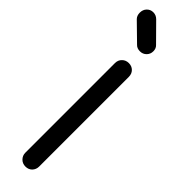

<svg xmlns="http://www.w3.org/2000/svg" viewBox="-360 -1045 1025 1025"><g transform="rotate(45 152.0 -532.5)"><path d="M152.3 0Q129.9 0 115.2 -14.6Q99.6 -30.3 99.6 -51.8Q99.6 -277.3 99.6 -728.5Q99.6 -752 115.2 -766.6Q129.9 -781.2 152.3 -781.2Q174.8 -781.2 189.5 -766.6Q204.1 -752 204.1 -728.5Q204.1 -502.9 204.1 -51.8Q204.1 -30.3 189.5 -14.6Q174.8 0 152.3 0ZM149.4 -867.2Q127 -867.2 114.3 -880.9Q81.1 -913.1 15.6 -977.5Q2.9 -991.2 2.9 -1012.7Q2.9 -1035.2 16.6 -1049.8Q31.2 -1065.4 52.7 -1065.4Q74.2 -1065.4 89.8 -1049.8Q122.1 -1017.6 186.5 -952.1Q200.2 -939.5 200.2 -918Q200.2 -896.5 185.5 -881.8Q170.9 -867.2 149.4 -867.2Z"/></g></svg>

Font: Abed
Style: Bold
Weight: 700
Designer: Johan Aakerlund
Version: Version 3.105